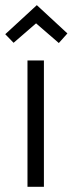

<svg xmlns="http://www.w3.org/2000/svg" viewBox="-31 -722 280 742"><path d="M111.3 -702.1 -10.7 -589.8 21.5 -556.6 108.4 -631.8 196.3 -555.7 229.5 -592.8ZM138.7 0V-488.3H75.2V0Z"/></svg>

Font: Yaldevi Colombo
Style: Regular
Weight: 400
Designer: Sol Matas, Denzil Rajitha, Kosala Senevirathne and Pathum Egodawatta
Foundry: Mooniak
Version: Version 1.020 ; ttfautohint (v1.6)